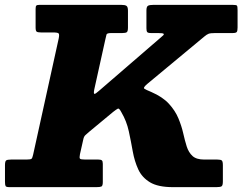

<svg xmlns="http://www.w3.org/2000/svg" viewBox="-68 -770 1000 790"><path d="M-47.5 -22.5V-90Q-47.5 -106.5 -42.5 -110Q-37.5 -113.5 -22 -113.5H41Q58.5 -113.5 62 -117Q65.5 -120.5 68.5 -134.5L173.5 -611.5Q177 -628.5 173.2 -632.5Q169.5 -636.5 149.5 -636.5H101Q88 -636.5 83.2 -639.5Q78.5 -642.5 78.5 -656.5V-733.5Q78.5 -744 81.5 -747Q84.5 -750 94.5 -750H430.5Q446 -750 452.2 -746Q458.5 -742 458.5 -726V-657Q458.5 -641.5 454 -637.8Q449.5 -634 435 -634H389.5Q372 -634 370.2 -627.8Q368.5 -621.5 365.5 -608L320 -402.5Q316.5 -385 320.2 -383.8Q324 -382.5 339 -396L588 -611Q595 -617.5 601.5 -622.8Q608 -628 605.2 -631Q602.5 -634 582.5 -634H553.5Q541 -634 537.8 -638Q534.5 -642 534.5 -653.5V-727Q534.5 -743.5 541.8 -746.8Q549 -750 564 -750H888.5Q904.5 -750 907 -746.8Q909.5 -743.5 909.5 -728V-657Q909.5 -643 906.2 -638.5Q903 -634 889 -634H817.5Q798 -634 790.2 -631Q782.5 -628 772.5 -619.5L539.5 -426Q519.5 -409.5 526 -405Q532.5 -400.5 554.5 -391.5Q601.5 -371 627.2 -342.8Q653 -314.5 666 -283.2Q679 -252 685.8 -222Q692.5 -192 700.2 -167.5Q708 -143 724 -128.2Q740 -113.5 772 -113.5H826Q840.5 -113.5 844.8 -109.5Q849 -105.5 849 -90V-24Q849 -7 843.8 -3.5Q838.5 0 822.5 0H643.5Q582 0 549 -20Q516 -40 500.8 -73.2Q485.5 -106.5 478.2 -147.2Q471 -188 462 -229.8Q453 -271.5 431.5 -308Q422.5 -325.5 417 -323Q411.5 -320.5 397.5 -309.5L298 -227Q290 -220 283.5 -214.2Q277 -208.5 274.5 -195.5L261 -135.5Q258 -121 261 -117.2Q264 -113.5 282.5 -113.5H336.5Q347 -113.5 351 -110.2Q355 -107 355 -96V-21Q355 -5 349 -2.5Q343 0 328.5 0H-29Q-42.5 0 -45 -4.5Q-47.5 -9 -47.5 -22.5Z"/></svg>

Font: Besley* Heavy
Style: Italic
Weight: 800
Italic angle: -13°
Designer: Owen Earl
Foundry: indestructible type*
Version: Version 3.000; ttfautohint (v1.8.3)